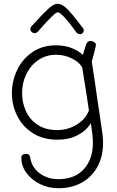

<svg xmlns="http://www.w3.org/2000/svg" viewBox="-20 -747 622 1017"><path d="M514 -98Q520 -61 523 -36Q526 -11 526 10Q526 81 496.5 135.5Q467 190 413.5 220Q360 250 289 250Q237 250 192 228Q147 206 120 169Q93 132 93 89Q93 68 119 68Q137 68 140 87Q147 138 189 170Q231 202 289 202Q376 202 424 149Q472 96 472 10Q472 -30 461 -94Q436 -54 390.5 -30.5Q345 -7 284 -7Q208 -7 153.5 -42Q99 -77 71 -133.5Q43 -190 43 -253Q43 -318 71 -376.5Q99 -435 152 -471Q205 -507 276 -507Q325 -507 362 -491.5Q399 -476 419 -456L426 -479Q435 -511 438 -516Q446 -530 458 -530Q468 -530 477.5 -524.5Q487 -519 488 -511Q488 -505 487 -501L475 -453L466 -421Q479 -340 503 -171Q503 -174 514 -98ZM451 -162Q442 -226 426 -324L416 -387Q404 -415 363.5 -436Q323 -457 277 -457Q225 -457 184 -429.5Q143 -402 120 -355.5Q97 -309 97 -254Q97 -203 117.5 -158Q138 -113 180 -85.5Q222 -58 283 -58Q339 -58 386.5 -87Q434 -116 451 -162ZM384 -576Q352 -622 324.5 -652Q297 -682 286 -682Q270 -682 188 -588Q175 -571 163 -571Q155 -571 148 -577.5Q141 -584 141 -592Q141 -602 149 -610L173 -636Q209 -676 237 -701.5Q265 -727 284 -727Q309 -727 337 -698.5Q365 -670 405 -617L418 -600Q424 -592 424 -586Q424 -578 418 -572Q412 -566 404 -566Q392 -566 384 -576Z"/></svg>

Font: Mali Light
Style: Regular
Weight: 300
Designer: Kitiyaporn Chalermlarp | Katatrad Aksorn Co.,Ltd.
Foundry: Cadson Demak Co.,Ltd.
Version: Version 1.000; ttfautohint (v1.6)